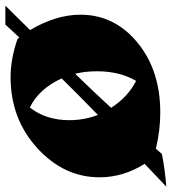

<svg xmlns="http://www.w3.org/2000/svg" viewBox="2 -602 626 699"><g transform="rotate(90 314.5 -252.0)"><path d="M18 -232Q18 -356 119 -439.5Q220 -523 374 -523Q439 -523 506 -507L525 -529Q581 -540 644 -545L561 -466Q610 -388 610 -302Q610 -172 503.5 -75Q397 22 245 22Q180 22 107 -3L101 -10L54 41H-15L74 -49Q18 -143 18 -232ZM402 -192Q402 -246 383 -296Q293 -208 250 -164Q288 -81 356 -48Q402 -107 402 -192ZM224 -293Q224 -250 233 -213Q304 -286 357 -344Q318 -405 259 -435Q224 -375 224 -293Z"/></g></svg>

Font: Ruslan Display
Style: Regular
Weight: 400
Version: Version 1.000